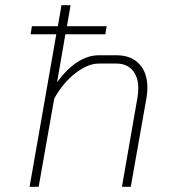

<svg xmlns="http://www.w3.org/2000/svg" viewBox="-20 -720 650 740"><path d="M548 -383Q548 -365 545 -345L484 0H450L510 -345Q513 -363 513 -380Q513 -424 490.5 -449.5Q468 -475 429 -475H361Q318 -475 270 -437.5Q222 -400 189 -340L129 0H94L197 -588H98L103 -619H203L217 -700H252L238 -619H391L386 -588H232L200 -403Q237 -454 278 -480.5Q319 -507 361 -507H429Q485 -507 516.5 -473.5Q548 -440 548 -383Z"/></svg>

Font: Bai Jamjuree ExtraLight
Style: Italic
Weight: 275
Italic angle: -10°
Version: Version 1.000; ttfautohint (v1.6)